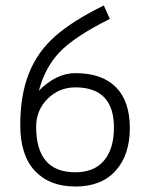

<svg xmlns="http://www.w3.org/2000/svg" viewBox="-20 -671 540 701"><path d="M359 -651 381 -602Q251 -537 197.5 -480.5Q144 -424 122 -340Q186 -404 255 -404Q352 -404 403 -353Q454 -302 454 -203.5Q454 -105 402 -47.5Q350 10 255.5 10Q161 10 107.5 -47Q54 -104 54 -214Q54 -324 85.5 -403Q117 -482 181 -538.5Q245 -595 359 -651ZM396 -205Q396 -352 255 -352Q196 -352 154 -310.5Q112 -269 112 -208Q112 -42 255 -42Q324 -42 360 -85Q396 -128 396 -205Z"/></svg>

Font: TypoPRO Lekton
Style: Regular
Weight: 400
Monospace: yes
Designer: Paolo Mazzetti, Luciano Perondi, Raffaele Flato, Elena Papassissa, Emilio Macchia, Michela Povoleri, Tobias Seemiller, R
Version: Version 34.000